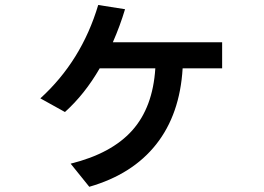

<svg xmlns="http://www.w3.org/2000/svg" viewBox="-20 -670 1040 755"><path d="M138.7 -283.2Q300.8 -430.7 366.2 -650.4L471.7 -633.8Q452.1 -568.4 423.8 -503.9H853.5V-401.4H698.2Q687.5 -220.7 594.2 -102.5Q501 15.6 331.1 64.5L257.8 -26.4Q418.9 -66.4 500 -157.2Q581.1 -248 590.8 -401.4H372.1Q313.5 -299.8 235.4 -229.5Z"/></svg>

Font: GenEi M Gothic v2 Medium
Style: Regular
Weight: 500
Version: Version 2.0